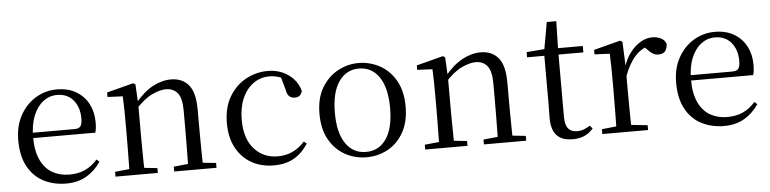

<svg xmlns="http://www.w3.org/2000/svg" viewBox="-43 -882 4445 1108"><g transform="rotate(-5 2179.0 -328.5)"><path d="M303 15Q230 15 172 -15Q114 -45 81 -106Q48 -167 48 -257Q48 -341 82.5 -402.5Q117 -464 173 -497.5Q229 -531 295 -531Q360 -531 406.5 -503.5Q453 -476 477.5 -429Q502 -382 502 -323Q502 -287 495 -263H87V-294H377Q404 -294 413 -308Q422 -322 422 -352Q422 -416 388 -457.5Q354 -499 293 -499Q249 -499 213 -471.5Q177 -444 156 -392.5Q135 -341 135 -269Q135 -188 159.5 -136Q184 -84 227 -59.5Q270 -35 325 -35Q378 -35 417.5 -53.5Q457 -72 488 -108L504 -94Q471 -44 421 -14.5Q371 15 303 15Z M589 0V-28L697 -39H730L834 -28V0ZM671 0Q672 -24 672.5 -65Q673 -106 673.5 -150.5Q674 -195 674 -229V-289Q674 -341 673.5 -381Q673 -421 671 -458L583 -462V-488L737 -528L750 -520L756 -403V-402V-229Q756 -195 756.5 -150.5Q757 -106 757.5 -65Q758 -24 759 0ZM929 0V-28L1036 -39H1069L1174 -28V0ZM1011 0Q1012 -24 1012.5 -64.5Q1013 -105 1013.5 -149.5Q1014 -194 1014 -229V-344Q1014 -418 989.5 -447.5Q965 -477 922 -477Q888 -477 841 -455Q794 -433 739 -372L731 -406H741Q795 -473 849 -502Q903 -531 956 -531Q1021 -531 1058 -487.5Q1095 -444 1095 -342V-229Q1095 -194 1095.5 -149.5Q1096 -105 1096.5 -64.5Q1097 -24 1098 0Z M1505 15Q1432 15 1376 -17Q1320 -49 1288 -108.5Q1256 -168 1256 -251Q1256 -341 1293 -403.5Q1330 -466 1389.5 -498.5Q1449 -531 1518 -531Q1563 -531 1601 -514.5Q1639 -498 1665.5 -469Q1692 -440 1703 -399Q1694 -364 1661 -364Q1640 -364 1627.5 -375.5Q1615 -387 1611 -413L1586 -502L1636 -462Q1605 -482 1578 -490.5Q1551 -499 1523 -499Q1472 -499 1431 -470Q1390 -441 1366.5 -388Q1343 -335 1343 -262Q1343 -154 1396 -94.5Q1449 -35 1533 -35Q1578 -35 1617 -52.5Q1656 -70 1689 -107L1705 -94Q1672 -42 1624 -13.5Q1576 15 1505 15Z M2042 15Q1976 15 1919.5 -16Q1863 -47 1828 -107.5Q1793 -168 1793 -258Q1793 -348 1829 -408.5Q1865 -469 1922 -500Q1979 -531 2042 -531Q2107 -531 2164 -500.5Q2221 -470 2256.5 -409Q2292 -348 2292 -258Q2292 -168 2257 -107Q2222 -46 2165.5 -15.5Q2109 15 2042 15ZM2042 -16Q2117 -16 2159.5 -78Q2202 -140 2202 -257Q2202 -373 2159.5 -436Q2117 -499 2042 -499Q1968 -499 1925 -436Q1882 -373 1882 -257Q1882 -140 1925 -78Q1968 -16 2042 -16Z M2383 0V-28L2491 -39H2524L2628 -28V0ZM2465 0Q2466 -24 2466.5 -65Q2467 -106 2467.5 -150.5Q2468 -195 2468 -229V-289Q2468 -341 2467.5 -381Q2467 -421 2465 -458L2377 -462V-488L2531 -528L2544 -520L2550 -403V-402V-229Q2550 -195 2550.5 -150.5Q2551 -106 2551.5 -65Q2552 -24 2553 0ZM2723 0V-28L2830 -39H2863L2968 -28V0ZM2805 0Q2806 -24 2806.5 -64.5Q2807 -105 2807.5 -149.5Q2808 -194 2808 -229V-344Q2808 -418 2783.5 -447.5Q2759 -477 2716 -477Q2682 -477 2635 -455Q2588 -433 2533 -372L2525 -406H2535Q2589 -473 2643 -502Q2697 -531 2750 -531Q2815 -531 2852 -487.5Q2889 -444 2889 -342V-229Q2889 -194 2889.5 -149.5Q2890 -105 2890.5 -64.5Q2891 -24 2892 0Z M3156 -479V-516H3341V-479ZM3237 15Q3174 15 3144 -18Q3114 -51 3114 -118Q3114 -142 3114.5 -161Q3115 -180 3115 -207V-479H3015V-509L3136 -519L3116 -504L3146 -672H3201L3197 -501V-489V-118Q3197 -71 3214.5 -50Q3232 -29 3265 -29Q3287 -29 3304 -35.5Q3321 -42 3341 -54L3356 -37Q3335 -12 3306 1.5Q3277 15 3237 15Z M3409 0V-28L3520 -40H3561L3674 -28V0ZM3492 0Q3493 -24 3493.5 -65Q3494 -106 3494.5 -150.5Q3495 -195 3495 -229V-289Q3495 -341 3494.5 -381Q3494 -421 3492 -458L3404 -462V-488L3558 -528L3571 -520L3577 -379V-378V-229Q3577 -195 3577.5 -150.5Q3578 -106 3578.5 -65Q3579 -24 3580 0ZM3576 -319 3555 -371H3573Q3588 -420 3615 -455.5Q3642 -491 3675.5 -511Q3709 -531 3744 -531Q3773 -531 3795 -519.5Q3817 -508 3824 -486Q3823 -459 3811 -444Q3799 -429 3772 -429Q3753 -429 3738 -438.5Q3723 -448 3706 -467L3683 -489L3728 -487Q3676 -473 3639.5 -432.5Q3603 -392 3576 -319Z M4114 15Q4041 15 3983 -15Q3925 -45 3892 -106Q3859 -167 3859 -257Q3859 -341 3893.5 -402.5Q3928 -464 3984 -497.5Q4040 -531 4106 -531Q4171 -531 4217.5 -503.5Q4264 -476 4288.5 -429Q4313 -382 4313 -323Q4313 -287 4306 -263H3898V-294H4188Q4215 -294 4224 -308Q4233 -322 4233 -352Q4233 -416 4199 -457.5Q4165 -499 4104 -499Q4060 -499 4024 -471.5Q3988 -444 3967 -392.5Q3946 -341 3946 -269Q3946 -188 3970.5 -136Q3995 -84 4038 -59.5Q4081 -35 4136 -35Q4189 -35 4228.5 -53.5Q4268 -72 4299 -108L4315 -94Q4282 -44 4232 -14.5Q4182 15 4114 15Z"/></g></svg>

Font: Noto Serif TC ExtraLight
Style: Regular
Weight: 400
Version: Version 2.002-H1;hotconv 1.1.0;makeotfexe 2.6.0